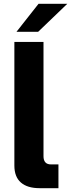

<svg xmlns="http://www.w3.org/2000/svg" viewBox="-20 -982 371 1002"><path d="M186 0Q123 0 89 -29.5Q55 -59 55 -118V-763H207V-167Q207 -124 246 -124H285V0ZM179 -816H66L181 -962H331Z"/></svg>

Font: Open Sauce Sans ExtraBold
Style: Regular
Weight: 800
Designer: Alfredo Marco Pradil
Foundry: Creative Sauce Fz LLC
Version: Version 1.477